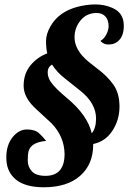

<svg xmlns="http://www.w3.org/2000/svg" viewBox="-20 -770 582 845"><path d="M390.1 -132.8Q390.1 -46.9 332.8 3.7Q275.4 54.2 172.9 54.2Q47.9 54.2 16.1 -26.4Q7.8 -47.9 7.8 -77.1Q7.8 -131.3 35.2 -166Q63 -200.2 98.4 -200.2Q133.8 -200.2 151.6 -183.8Q169.4 -167.5 183.1 -149.9Q117.7 -144 106.4 -106.4Q102.1 -93.3 102.1 -64.2Q102.1 -35.2 120.6 -15.6Q139.2 3.9 180.2 3.9Q264.2 3.9 264.2 -92.8Q262.7 -169.9 206.5 -227.5Q206.5 -227.5 141.1 -288.1Q84 -338.9 84 -392.3Q84 -445.8 114 -482.2Q144 -518.6 188 -535.2Q182.6 -558.1 182.6 -589.1Q182.6 -620.1 202.1 -654.3Q238.3 -717.3 318.4 -739.3Q360.8 -750.5 400.1 -750.5Q439.5 -750.5 474.1 -735.4Q524.9 -713.9 524.9 -656.7Q524.9 -599.6 486.8 -580.1Q474.6 -574.2 455.6 -574.2Q436.5 -574.2 421.9 -589.8Q439 -600.1 448.5 -619.4Q458 -638.7 458 -654.3Q458 -682.6 443.6 -697.8Q429.2 -712.9 405.3 -712.9Q361.8 -712.9 335 -680.7Q308.1 -648.4 308.1 -606Q308.1 -548.8 370.1 -498Q387.7 -483.4 406.7 -469.2Q452.1 -435.5 479 -397.5Q505.9 -359.4 505.9 -301Q505.9 -242.7 475.1 -195.1Q444.3 -147.5 390.1 -136.2ZM209 -485.8Q189.9 -474.1 189.9 -452.1Q189.9 -430.2 202.1 -411.9Q214.4 -393.6 233.2 -375.5Q252 -357.4 275.4 -337.9Q365.7 -262.7 383.8 -183.1Q402.8 -207 402.8 -248Q402.8 -314.5 335.4 -369.1L263.7 -426.3Q231.4 -451.2 209 -485.8Z"/></svg>

Font: UVF Lobster12
Style: Regular
Weight: 400
Designer: Pablo Impallari
Foundry: Pablo Impallari. www.impallari.com
Version: Version 1.004